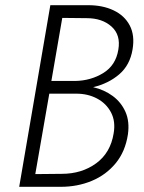

<svg xmlns="http://www.w3.org/2000/svg" viewBox="-20 -720 556 740"><path d="M178 -408 220 -651 314 -650Q374 -650 410 -617.5Q446 -585 436 -528Q426 -468 378 -438.5Q330 -409 270 -408ZM170 -359H274Q319 -359 354.5 -340Q390 -321 408 -286.5Q426 -252 418 -206Q406 -131 350.5 -90.5Q295 -50 218 -50L116 -49ZM339 -384Q398 -398 439.5 -433.5Q481 -469 491 -530Q500 -584 480 -622Q460 -660 418 -680Q376 -700 320 -700H174L54 0H214Q279 0 334 -23Q389 -46 426 -91Q463 -136 473 -202Q480 -252 463.5 -289Q447 -326 414.5 -350Q382 -374 339 -384Z"/></svg>

Font: Jost* 300 Light Italic
Style: Italic
Weight: 300
Italic angle: -10°
Version: Version 3.200; ttfautohint (v0.97) -l 8 -r 50 -G 200 -x 14 -